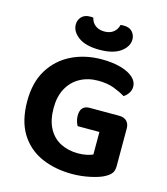

<svg xmlns="http://www.w3.org/2000/svg" viewBox="-123 -925 901 1037"><g transform="rotate(15 327.5 -406.5)"><path d="M599 -297.6V-87.8Q599 -61.2 588.2 -47.1Q577.4 -32.9 554.4 -20.3Q527.4 -5.3 477.1 5.5Q426.9 16.3 376.6 16.3Q281.6 16.3 205.5 -17Q129.4 -50.4 85.4 -121Q41.5 -191.7 41.5 -302.3Q41.5 -408 86.3 -479.5Q131.1 -551 206.3 -587.3Q281.6 -623.6 373.5 -623.6Q434.5 -623.6 479.8 -610.6Q525.1 -597.7 549.7 -575.4Q574.4 -553.1 574.4 -524.8Q574.4 -503.9 563.1 -487.5Q551.8 -471 536.8 -462.1Q511.2 -478.1 473.5 -492.6Q435.8 -507.1 383.8 -507.1Q327.4 -507.1 283 -482.8Q238.6 -458.4 213.7 -412.8Q188.8 -367.2 188.8 -303Q188.8 -234.2 213.4 -188.9Q237.9 -143.6 281 -121.6Q324.1 -99.6 378.9 -99.6Q405.7 -99.6 427.5 -104.6Q449.2 -109.6 461.3 -115.3V-241.2H339.3Q334.3 -250.2 329.7 -264.9Q325 -279.7 325 -296.3Q325 -325.8 338.6 -339.6Q352.3 -353.4 374.5 -353.4H542.8Q568.8 -353.4 583.9 -338.6Q599 -323.8 599 -297.6ZM345.9 -772.2Q377.3 -772.2 396.8 -787.9Q416.3 -803.6 421.9 -829Q426.6 -830 430.9 -830.1Q435.3 -830.3 439.6 -830.3Q472.1 -830.3 488.2 -812.1Q504.3 -793.8 504.3 -769.9Q504.3 -729.6 463.4 -699.8Q422.5 -670 345.9 -670Q268.7 -670 228.2 -699.8Q187.6 -729.6 187.6 -769.9Q187.6 -793.8 204 -812.1Q220.4 -830.3 252.3 -830.3Q257.3 -830.3 261.4 -830.1Q265.6 -830 269.9 -829Q274.9 -803.6 294.9 -787.9Q314.9 -772.2 345.9 -772.2Z"/></g></svg>

Font: Baloo Tamma 2
Style: Regular
Weight: 400
Designer: Divya Kowshik, Shuchita Grover and Ek Type
Foundry: Ek Type
Version: Version 1.700